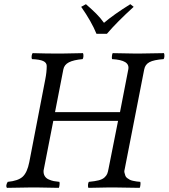

<svg xmlns="http://www.w3.org/2000/svg" viewBox="-20 -903 812 925"><path d="M236.8 -320.8 189.9 -81.1Q189 -65.4 195.6 -54.7Q202.1 -43.9 215.1 -38.3Q228 -32.7 239.3 -30.5Q250.5 -28.3 266.1 -26.9Q268.1 -22.9 266.8 -12Q265.6 -1 263.2 2Q187 0 152.8 0H134.8Q103 0 13.2 2Q5.9 -8.3 17.1 -26.9Q67.9 -31.7 89.6 -52Q111.3 -72.3 121.1 -122.1L198.2 -521Q205.1 -555.7 205.1 -585Q205.1 -601.1 188.2 -608.9Q171.4 -616.7 133.8 -618.2Q130.9 -626.5 132.8 -635.5Q134.8 -644.5 137.2 -647Q203.6 -645 251 -645H276.9Q301.8 -645 379.9 -647Q382.8 -640.1 381.8 -630.6Q380.9 -621.1 377.9 -618.2Q334.5 -614.3 312 -602.8Q289.6 -591.3 285.2 -568.8L245.1 -362.8H558.1L598.1 -568.8Q602.5 -591.8 583 -603.8Q563.5 -615.7 520 -618.2Q518.1 -622.1 519.3 -633.1Q520.5 -644 522.9 -647Q599.1 -645 632.8 -645H649.9Q680.2 -645 770 -647Q772.9 -640.1 772 -630.6Q771 -621.1 768.1 -618.2Q720.7 -614.7 700 -603.5Q679.2 -592.3 674.8 -568.8L581.1 -89.8Q577.6 -79.1 579.8 -70.6Q582 -62 584.2 -55.9Q586.4 -49.8 593 -44.9Q599.6 -40 605.2 -37.1Q610.8 -34.2 620.4 -32Q629.9 -29.8 637.7 -28.8Q645.5 -27.8 655.8 -26.9Q657.7 -22.9 656.5 -12Q655.3 -1 652.8 2Q564.9 0 525.9 0H508.8Q483.9 0 405.8 2Q402.8 -4.9 404.1 -14.4Q405.3 -23.9 408.2 -26.9Q438 -29.8 455.8 -34.4Q473.6 -39.1 483.2 -47.9Q492.7 -56.6 496.3 -65.2Q500 -73.7 502.9 -89.8L548.8 -320.8ZM495.1 -740.2H444.8Q420.4 -799.8 371.1 -870.1L394 -882.8Q424.3 -856.4 443.8 -836.9Q463.4 -817.4 481 -793Q527.8 -833 607.9 -882.8L624 -870.1Q543 -796.4 495.1 -740.2Z"/></svg>

Font: Common Serif
Style: Italic
Weight: 400
Italic angle: -12°
Designer: Philipp H. Poll, Khaled Hosny
Foundry: Stefan Peev, Context Ltd.
Version: Version 1.026